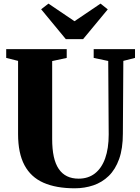

<svg xmlns="http://www.w3.org/2000/svg" viewBox="-20 -1008 756 1036"><path d="M383.5 8Q283 8 214.8 -22Q146.5 -52 112 -116.8Q77.5 -181.5 77.5 -284.5V-679.5L13.5 -695.5V-743H340V-695.5L261.5 -678.5V-258.5Q261.5 -203.5 270.2 -163.2Q279 -123 297 -96.5Q315 -70 341.8 -57Q368.5 -44 404 -44Q456 -44 492.2 -72.2Q528.5 -100.5 547.5 -153.8Q566.5 -207 566.5 -282L564 -679L485.5 -695.5V-743H708.5V-695.5L645.5 -679.5L643 -287.5Q643 -206.5 622.8 -150Q602.5 -93.5 566.8 -58.8Q531 -24 483.8 -8Q436.5 8 383.5 8ZM335 -797 202 -958 241.5 -988.5 382 -893.5 522.5 -988.5 561.5 -957.5 428.5 -797Z"/></svg>

Font: Merriweather 72pt Black
Style: Regular
Weight: 900
Version: Version 2.100